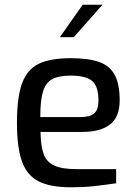

<svg xmlns="http://www.w3.org/2000/svg" viewBox="-20 -789 580 815"><path d="M52 -268Q52 -376 73.5 -435Q95 -494 144 -518Q193 -542 280 -542Q356 -542 401 -526Q446 -510 467 -471Q488 -432 488 -363Q488 -292 447 -260.5Q406 -229 329 -229H152Q153 -168 165.5 -134.5Q178 -101 211 -86Q244 -71 306 -71H473V-11Q418 -3 376 1.5Q334 6 281 6Q194 6 144.5 -19Q95 -44 73.5 -103Q52 -162 52 -268ZM320 -292Q361 -292 379.5 -307.5Q398 -323 398 -362Q398 -422 371.5 -445Q345 -468 280 -468Q229 -468 201.5 -453Q174 -438 162.5 -400.5Q151 -363 151 -292ZM331 -769H415L293 -631H234Z"/></svg>

Font: Exo Medium
Style: Regular
Weight: 500
Designer: Natanael Gama
Foundry: Natanael Gama
Version: Version 1.500; ttfautohint (v1.6)